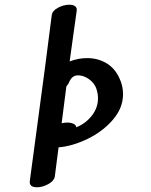

<svg xmlns="http://www.w3.org/2000/svg" viewBox="-20 -716 640 813"><path d="M349 -470Q394 -470 430.5 -448.5Q467 -427 486 -384Q501 -353 501 -317Q501 -259 458 -209Q415 -159 351 -128Q287 -97 228 -92Q223 -56 212 32Q209 50 184.5 63.5Q160 77 136 77Q121 77 113 71Q105 65 106 52L139 -194Q171 -429 199 -651Q201 -670 225 -683Q249 -696 274 -696Q289 -696 297.5 -690Q306 -684 305 -672Q299 -633 286 -536L275 -456Q312 -470 349 -470ZM395 -300Q395 -317 391 -330Q386 -353 370 -369.5Q354 -386 331 -394Q319 -397 311 -397Q296 -397 286.5 -388.5Q277 -380 270 -362Q265 -355 261 -350Q254 -291 251 -272L241 -194Q253 -197 264 -197Q280 -197 291 -192Q302 -187 303 -177Q343 -193 369 -226.5Q395 -260 395 -300Z"/></svg>

Font: Sedgwick Ave
Style: Regular
Weight: 400
Designer: Kevin Burke, Pedro Vergani
Foundry: Google, Inc.
Version: Version 1.000